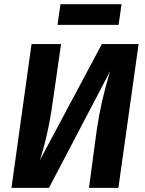

<svg xmlns="http://www.w3.org/2000/svg" viewBox="-20 -904 699 924"><path d="M550.8 -784.2H256.8L271 -883.8H564.9ZM647 -691.9 549.8 0H408.2L445.8 -279.8Q465.3 -414.6 509.8 -561L215.8 0H35.2L131.8 -691.9H273.9L233.9 -414.1Q213.4 -263.2 171.9 -132.8L470.2 -691.9Z"/></svg>

Font: FiraGO SemiBold
Style: Italic
Weight: 600
Italic angle: -8°
Designer: bBox Type GmbH
Foundry: bBox Type GmbH
Version: Version 1.001;PS 001.001;hotconv 1.0.88;makeotf.lib2.5.64775